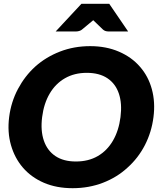

<svg xmlns="http://www.w3.org/2000/svg" viewBox="-20 -979 829 1007"><path d="M361 8Q276 8 210 -20.5Q144 -49 100 -100Q57 -150 37.5 -218Q18 -286 28 -365Q38 -444 74 -512Q110 -580 165 -630Q221 -680 294.5 -708.5Q368 -737 453 -737Q537 -737 604 -708Q671 -679 714 -629Q758 -579 776.5 -511Q795 -443 785 -365Q775 -286 740 -218Q705 -150 649 -100Q594 -49 520 -20.5Q446 8 361 8ZM378 -132Q444 -132 493 -160.5Q542 -189 572.5 -241.5Q603 -294 612 -365Q621 -436 603.5 -488Q586 -540 543.5 -568.5Q501 -597 435 -597Q370 -597 320.5 -568.5Q271 -540 240.5 -488Q210 -436 201 -365Q192 -294 210 -241.5Q228 -189 270.5 -160.5Q313 -132 378 -132ZM272 -814 407 -959H553L652 -814H549Q531 -814 520 -824L469 -873L410 -824Q406 -820 397 -817Q388 -814 379 -814Z"/></svg>

Font: Aleo Black
Style: Italic
Weight: 900
Italic angle: -7°
Designer: Alessio Laiso
Foundry: Alessio Laiso
Version: Version 2.001;gftools[0.9.29]